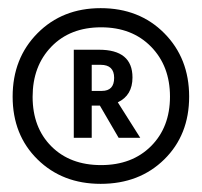

<svg xmlns="http://www.w3.org/2000/svg" viewBox="-20 -812 495 471"><path d="M205 -474H161V-690H223Q305 -690 305 -622Q305 -578 269 -561L324 -474H271L225 -553H205ZM227 -653H205V-589H230Q260 -589 260 -621Q260 -653 227 -653ZM227 -361Q133 -361 72 -421Q11 -481 11 -575Q11 -669 72 -730.5Q133 -792 227 -792Q322 -792 383 -730.5Q444 -669 444 -575Q444 -481 383 -421Q322 -361 227 -361ZM228 -407Q304 -407 350.5 -453.5Q397 -500 397 -575Q397 -650 350.5 -697.5Q304 -745 228 -745Q152 -745 106 -697.5Q60 -650 60 -574.5Q60 -499 106 -453Q152 -407 228 -407Z"/></svg>

Font: Hind Siliguri Fixed
Style: Regular
Weight: 400
Designer: Jyotish Sonowal
Foundry: Indian Type Foundry
Version: Version 1.001;October 28, 2021;FontCreator 12.0.0.2565 64-bi